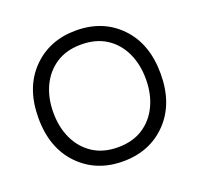

<svg xmlns="http://www.w3.org/2000/svg" viewBox="-131 -892 1090 1051"><g transform="rotate(-20 414.0 -367.0)"><path d="M414 14Q258 14 158 -89.5Q58 -193 58 -367Q58 -542 158 -645Q258 -748 414 -748Q571 -748 670.5 -645Q770 -542 770 -367Q770 -193 670.5 -89.5Q571 14 414 14ZM414 -68Q500 -68 560 -107Q620 -146 652 -213.5Q684 -281 684 -367Q684 -454 652 -521.5Q620 -589 560 -627.5Q500 -666 414 -666Q329 -666 269 -627Q209 -588 177 -520.5Q145 -453 145 -367Q145 -281 177 -213.5Q209 -146 269 -107Q329 -68 414 -68Z"/></g></svg>

Font: YamahaIndonesia935. App
Style: Regular
Weight: 400
Designer: Dalton Maag Ltd
Foundry: Dalton Maag Ltd
Version: Version 1.002; January 01, 2024; Regular/Italic